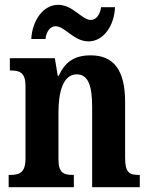

<svg xmlns="http://www.w3.org/2000/svg" viewBox="-20 -778 623 798"><path d="M348 -606C410 -606 455 -671 458 -748H400C397 -721 381 -695 358 -695C320 -695 283 -758 222 -758C159 -758 114 -692 110 -616H169C172 -643 186 -669 211 -669C250 -669 286 -606 348 -606ZM16 0H287V-51H283C245 -51 223 -59 223 -116V-311C223 -393 241 -469 299 -469C348 -469 363 -418 363 -333V0H561V-51H557C518 -51 500 -60 500 -122V-354C500 -490 450 -548 357 -548C287 -548 250 -519 224 -463H220L208 -536H21V-485H25C63 -485 86 -476 86 -420V-120C86 -60 61 -51 22 -51H16Z"/></svg>

Font: Noto Serif Myanmar Condensed
Style: Bold
Weight: 700
Width: 3
Designer: Ben Mitchell and the Monotype Design Team
Foundry: Monotype Imaging Inc.
Version: Version 2.106